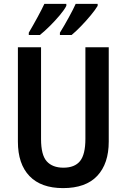

<svg xmlns="http://www.w3.org/2000/svg" viewBox="-20 -1008 651 987"><path d="M539 -280Q539 -167 480 -104Q421 -41 304 -41Q191 -41 131.5 -103Q72 -165 72 -280V-765H191V-293Q191 -211 220.5 -178.5Q250 -146 306 -146Q364 -146 391.5 -180Q419 -214 419 -294V-765H539ZM482 -978Q471 -959 447.5 -930.5Q424 -902 397 -874Q370 -846 348 -828H288V-840Q311 -877 334.5 -920Q358 -963 369 -988H482ZM321 -978Q311 -958 288 -930.5Q265 -903 237.5 -875.5Q210 -848 185 -828H128V-840Q151 -879 173.5 -920.5Q196 -962 208 -988H321Z"/></svg>

Font: Noto Sans Tamil UI Condensed SemiBold
Style: Regular
Weight: 600
Width: 3
Designer: Jelle Bosma - Monotype Design Team
Foundry: Monotype Imaging Inc.
Version: Version 2.004; ttfautohint (v1.8.4.7-5d5b)